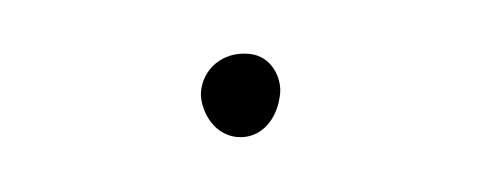

<svg xmlns="http://www.w3.org/2000/svg" viewBox="-23 -99 286 114"><g transform="rotate(5 119.5 -42.0)"><path d="M96.2 -42.5C96.2 -34.2 104 -17.6 120.1 -17.6C133.8 -17.6 143.1 -29.8 143.1 -45.9C143.1 -54.2 136.7 -67.4 122.6 -67.4C106.4 -67.4 96.2 -55.7 96.2 -42.5Z"/></g></svg>

Font: Mikhak Thin
Style: Regular
Weight: 100
Designer: Amin Abedi
Version: Version 3.2